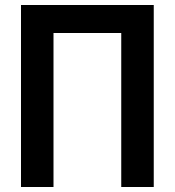

<svg xmlns="http://www.w3.org/2000/svg" viewBox="-20 -748 701 768"><path d="M64 0V-728H595V0H465V-616H194V0Z"/></svg>

Font: Murecho Medium
Style: Regular
Weight: 500
Designer: Neil Summerour
Foundry: Positype
Version: Version 1.010; ttfautohint (v1.8.3)